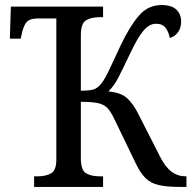

<svg xmlns="http://www.w3.org/2000/svg" viewBox="-20 -740 772 760"><path d="M115 0V-42H129Q160 -42 181.5 -53.5Q203 -65 203 -108V-667H131Q97 -667 84.5 -651.5Q72 -636 65 -601L62 -587H19L23 -714H388V-672H374Q342 -672 321 -660Q300 -648 300 -600V-381Q343 -381 357 -388.5Q371 -396 383 -412Q395 -427 413 -465Q431 -503 456 -557Q491 -632 528 -676Q565 -720 619 -720Q660 -720 678.5 -701.5Q697 -683 697 -656Q697 -628 683.5 -611Q670 -594 652 -590Q648 -613 635.5 -629.5Q623 -646 598 -646Q570 -646 546.5 -617Q523 -588 495 -528Q466 -467 448.5 -433Q431 -399 409 -378Q458 -374 483 -351.5Q508 -329 529 -286L613 -121Q634 -79 659 -60.5Q684 -42 715 -42H718V0H695Q640 0 608 -7.5Q576 -15 555.5 -35.5Q535 -56 517 -94L433 -268Q419 -298 405 -312.5Q391 -327 367 -332Q343 -337 300 -337V-114Q300 -66 321 -54Q342 -42 374 -42H388V0Z"/></svg>

Font: Noto Serif SemiCondensed
Style: Regular
Weight: 400
Width: 4
Designer: Monotype Design Team
Foundry: Monotype Imaging Inc.
Version: Version 2.013